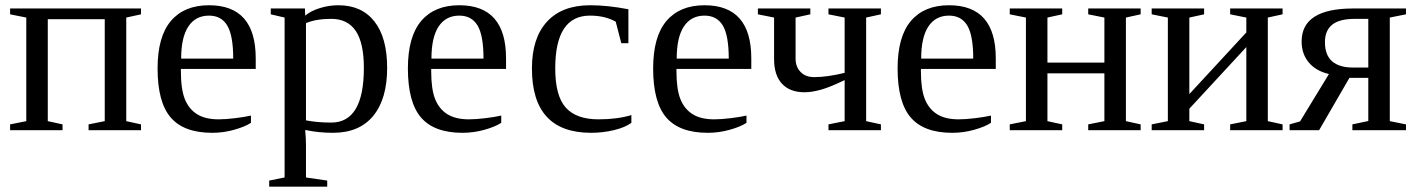

<svg xmlns="http://www.w3.org/2000/svg" viewBox="-20 -491 5340 724"><path d="M79.1 -424.8 18.1 -437V-459H511.7V-437L456.1 -424.8V-34.2L511.7 -22V0H314V-22L375 -34.2V-418.5H160.2V-34.2L215.8 -22V0H18.1V-22L79.1 -34.2Z M662.1 -231V-222.2Q662.1 -154.8 677 -117.4Q691.9 -80.1 722.9 -60.5Q753.9 -41 804.2 -41Q830.6 -41 866.7 -45.4Q902.8 -49.8 926.3 -55.2V-27.8Q902.8 -12.7 862.5 -1.5Q822.3 9.8 780.3 9.8Q673.3 9.8 623.8 -47.9Q574.2 -105.5 574.2 -232.9Q574.2 -353 624.5 -412.1Q674.8 -471.2 768.1 -471.2Q944.3 -471.2 944.3 -271V-231ZM768.1 -432.1Q717.3 -432.1 690.2 -391.1Q663.1 -350.1 663.1 -270H859.4Q859.4 -357.4 836.9 -394.8Q814.5 -432.1 768.1 -432.1Z M1053.2 -424.8 1001 -437V-459H1129.9L1130.9 -432.1Q1151.4 -449.7 1185.8 -460.4Q1220.2 -471.2 1255.9 -471.2Q1343.8 -471.2 1391.8 -410.2Q1439.9 -349.1 1439.9 -234.9Q1439.9 -118.2 1387.5 -54.2Q1335 9.8 1235.8 9.8Q1180.7 9.8 1130.9 -1Q1133.8 34.2 1133.8 54.2V178.2L1213.9 189.9V212.9H995.1V189.9L1053.2 178.2ZM1352.1 -234.9Q1352.1 -328.6 1321.5 -374.3Q1291 -419.9 1229 -419.9Q1171.9 -419.9 1133.8 -403.8V-37.1Q1177.2 -28.8 1229 -28.8Q1352.1 -28.8 1352.1 -234.9Z M1606 -231V-222.2Q1606 -154.8 1620.8 -117.4Q1635.7 -80.1 1666.7 -60.5Q1697.8 -41 1748 -41Q1774.4 -41 1810.5 -45.4Q1846.7 -49.8 1870.1 -55.2V-27.8Q1846.7 -12.7 1806.4 -1.5Q1766.1 9.8 1724.1 9.8Q1617.2 9.8 1567.6 -47.9Q1518.1 -105.5 1518.1 -232.9Q1518.1 -353 1568.4 -412.1Q1618.7 -471.2 1711.9 -471.2Q1888.2 -471.2 1888.2 -271V-231ZM1711.9 -432.1Q1661.1 -432.1 1634 -391.1Q1606.9 -350.1 1606.9 -270H1803.2Q1803.2 -357.4 1780.8 -394.8Q1758.3 -432.1 1711.9 -432.1Z M2360.8 -27.8Q2336.9 -10.3 2294.9 -0.2Q2252.9 9.8 2209 9.8Q1985.8 9.8 1985.8 -232.9Q1985.8 -347.7 2042.7 -409.4Q2099.6 -471.2 2205.6 -471.2Q2271.5 -471.2 2349.6 -456.1V-328.1H2322.8L2301.8 -409.2Q2261.2 -432.1 2204.6 -432.1Q2073.7 -432.1 2073.7 -232.9Q2073.7 -129.4 2113.5 -85.2Q2153.3 -41 2236.8 -41Q2308.1 -41 2360.8 -57.1Z M2530.8 -231V-222.2Q2530.8 -154.8 2545.7 -117.4Q2560.5 -80.1 2591.6 -60.5Q2622.6 -41 2672.9 -41Q2699.2 -41 2735.4 -45.4Q2771.5 -49.8 2794.9 -55.2V-27.8Q2771.5 -12.7 2731.2 -1.5Q2690.9 9.8 2648.9 9.8Q2542 9.8 2492.4 -47.9Q2442.9 -105.5 2442.9 -232.9Q2442.9 -353 2493.2 -412.1Q2543.5 -471.2 2636.7 -471.2Q2813 -471.2 2813 -271V-231ZM2636.7 -432.1Q2585.9 -432.1 2558.8 -391.1Q2531.7 -350.1 2531.7 -270H2728Q2728 -357.4 2705.6 -394.8Q2683.1 -432.1 2636.7 -432.1Z M2980 -269.5Q2980 -239.3 2998.8 -219.7Q3017.6 -200.2 3050.3 -200.2Q3099.6 -200.2 3165 -216.3V-424.8L3104 -437V-459H3301.8V-437L3246.1 -424.8V-34.2L3301.8 -22V0H3104V-22L3165 -34.2V-189Q3111.8 -163.1 3076.9 -153.1Q3042 -143.1 3013.7 -143.1Q2958.5 -143.1 2928.7 -175.3Q2898.9 -207.5 2898.9 -268.1V-424.8L2837.9 -437V-459H3035.6V-437L2980 -424.8Z M3452.6 -231V-222.2Q3452.6 -154.8 3467.5 -117.4Q3482.4 -80.1 3513.4 -60.5Q3544.4 -41 3594.7 -41Q3621.1 -41 3657.2 -45.4Q3693.4 -49.8 3716.8 -55.2V-27.8Q3693.4 -12.7 3653.1 -1.5Q3612.8 9.8 3570.8 9.8Q3463.9 9.8 3414.3 -47.9Q3364.7 -105.5 3364.7 -232.9Q3364.7 -353 3415 -412.1Q3465.3 -471.2 3558.6 -471.2Q3734.9 -471.2 3734.9 -271V-231ZM3558.6 -432.1Q3507.8 -432.1 3480.7 -391.1Q3453.6 -350.1 3453.6 -270H3649.9Q3649.9 -357.4 3627.4 -394.8Q3605 -432.1 3558.6 -432.1Z M3848.6 -424.8 3787.6 -437V-459H3985.4V-437L3929.7 -424.8V-254.9H4144.5V-424.8L4083.5 -437V-459H4281.2V-437L4225.6 -424.8V-34.2L4281.2 -22V0H4083.5V-22L4144.5 -34.2V-214.4H3929.7V-34.2L3985.4 -22V0H3787.6V-22L3848.6 -34.2Z M4383.8 -424.8 4322.8 -437V-459H4520.5V-437L4464.8 -424.8V-136.2L4679.7 -368.7V-424.8L4618.7 -437V-459H4816.4V-437L4760.7 -424.8V-34.2L4816.4 -22V0H4618.7V-22L4679.7 -34.2V-313.5L4464.8 -81.1V-34.2L4520.5 -22V0H4322.8V-22L4383.8 -34.2Z M4954.1 0H4842.8V-22L4882.3 -33.2L4991.2 -211.9Q4942.4 -223.1 4915.3 -255.4Q4888.2 -287.6 4888.2 -334.5Q4888.2 -459 5082.5 -459H5281.7V-437L5220.7 -424.8V-34.2L5281.7 -22V0H5079.6V-22L5139.6 -34.7V-197.3H5068.4ZM5139.6 -419.9H5089.8Q5030.3 -419.9 5003.2 -397.7Q4976.1 -375.5 4976.1 -332Q4976.1 -236.3 5082.5 -236.3H5139.6Z"/></svg>

Font: Tinos
Style: Regular
Weight: 400
Designer: Steve Matteson
Foundry: Monotype Imaging Inc.
Version: Version 1.23